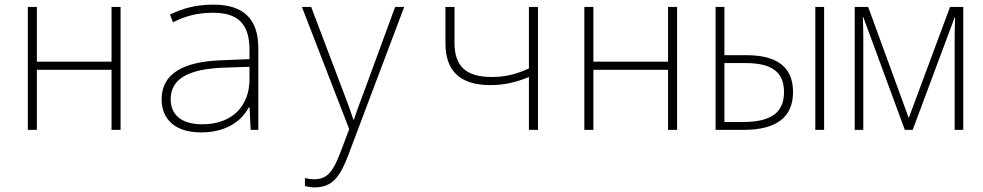

<svg xmlns="http://www.w3.org/2000/svg" viewBox="-20 -560 4240 828"><path d="M100 0H139V-259H461V0H500V-530H461V-294H139V-530H100Z M847 11C952 11 1020 -35 1053 -97H1056L1061 0H1094V-352C1094 -481 1028 -540 900 -540C823 -540 766 -523 713 -497L726 -464C782 -492 834 -505 898 -505C1003 -505 1056 -461 1056 -344V-305L932 -300C775 -294 677 -245 677 -132C677 -44 737 11 847 11ZM852 -24C764 -24 716 -64 716 -132C716 -226 803 -262 940 -268L1056 -272V-219C1056 -102 981 -24 852 -24Z M1338 248C1415 248 1448 199 1482 109L1723 -530H1684L1554 -176C1532 -117 1520 -86 1506 -44H1504C1490 -86 1479 -117 1458 -171L1322 -530H1282L1486 -3L1447 100C1416 181 1390 213 1336 213C1322 213 1308 211 1295 208V242C1309 246 1323 248 1338 248Z M2261 0H2300V-530H2261V-265C2206 -239 2156 -228 2101 -228C1991 -228 1940 -273 1940 -376V-530H1901V-373C1901 -252 1966 -193 2095 -193C2151 -193 2204 -204 2261 -228Z M2500 0H2539V-259H2861V0H2900V-530H2861V-294H2539V-530H2500Z M3496 0H3534V-530H3496ZM3066 0H3188C3330 0 3400 -56 3400 -163C3400 -268 3335 -322 3199 -322H3104V-530H3066ZM3104 -34V-288H3196C3310 -288 3361 -248 3361 -163C3361 -76 3307 -34 3185 -34Z M3666 0H3703V-396C3703 -428 3702 -454 3701 -486H3703L3882 0H3916L4097 -485H4099C4098 -452 4097 -427 4097 -399V0H4134V-530H4077L3899 -51L3724 -530H3666Z"/></svg>

Font: Noto Sans Mono ExtraLight
Style: Regular
Weight: 200
Designer: Monotype Design Team
Foundry: Monotype Imaging Inc.
Version: Version 2.014